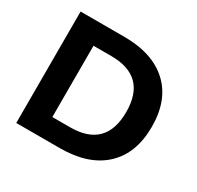

<svg xmlns="http://www.w3.org/2000/svg" viewBox="-152 -879 1077 1052"><g transform="rotate(30 387.0 -352.5)"><path d="M71 0V-705H347Q527 -705 626 -613.5Q725 -522 725 -353Q725 -184 626 -92Q527 0 347 0ZM226 -127H338Q563 -127 563 -353Q563 -578 338 -578H226Z"/></g></svg>

Font: Nunito Sans ExtraBold
Style: Regular
Weight: 800
Designer: Vernon Adams
Foundry: Vernon Adams
Version: Version 3.101; ttfautohint (v1.8.4.7-5d5b);gftools[0.9.27]